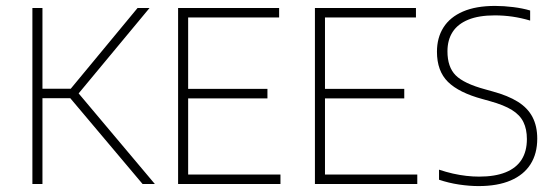

<svg xmlns="http://www.w3.org/2000/svg" viewBox="-20 -622 1876 649"><path d="M462 0 205 -305 445 -595H485.5L241 -300.5V-312L503.5 0ZM89.5 0V-595H123.5V0ZM115.5 -290V-322H225.5V-290Z M582 0V-595H923.5V-563H616V-32H928V0ZM608.5 -289.5V-321.5H884V-289.5Z M1044.5 0V-595H1386V-563H1078.5V-32H1390.5V0ZM1071 -289.5V-321.5H1346.5V-289.5Z M1597.5 7Q1567 7 1531.8 1.8Q1496.5 -3.5 1464 -14.5V-48.5Q1488 -40.5 1511.2 -35.2Q1534.5 -30 1556.5 -27.5Q1578.5 -25 1599.5 -25Q1653 -25 1689 -39.5Q1725 -54 1743 -82.2Q1761 -110.5 1761 -152Q1761 -185.5 1749.2 -209.5Q1737.5 -233.5 1710.5 -250.2Q1683.5 -267 1636.5 -280L1611.5 -287Q1531.5 -308.5 1494.2 -345.2Q1457 -382 1457 -447Q1457 -494.5 1479 -529.2Q1501 -564 1544.8 -583Q1588.5 -602 1653.5 -602Q1683 -602 1715 -598Q1747 -594 1772 -586.5V-552.5Q1741.5 -561.5 1712 -565.8Q1682.5 -570 1652.5 -570Q1598.5 -570 1563 -555.5Q1527.5 -541 1510 -514Q1492.5 -487 1492.5 -448.5Q1492.5 -395.5 1520.2 -367.5Q1548 -339.5 1620 -320L1645 -313Q1697 -299 1730.5 -278Q1764 -257 1780 -226.2Q1796 -195.5 1796 -153.5Q1796 -102.5 1773.2 -66.8Q1750.5 -31 1706.2 -12Q1662 7 1597.5 7Z"/></svg>

Font: Encode Sans SC SemiCondensed Thin
Style: Regular
Weight: 250
Width: 4
Designer: Multiple Designers
Foundry: Impallari Type
Version: Version 3.002